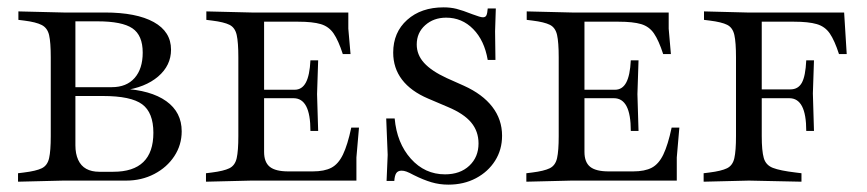

<svg xmlns="http://www.w3.org/2000/svg" viewBox="-20 -491 2356 522"><path d="M29 3V-20L45 -22Q78 -26 93.5 -33.5Q109 -41 113.5 -61Q118 -81 118 -121V-335Q118 -376 113.5 -395.5Q109 -415 93.5 -423Q78 -431 46 -435L30 -437V-460L153 -457H265Q351 -457 398 -431Q445 -405 445 -356Q445 -313 410 -283Q375 -253 315 -245L312 -250Q390 -246 432 -216Q474 -186 474 -134Q474 -97 454 -66.5Q434 -36 399.5 -18Q365 0 323 0H152ZM250 -24H288Q397 -24 397 -130Q397 -185 366.5 -207.5Q336 -230 260 -230H179V-254H284Q324 -254 346 -279Q368 -304 368 -348Q368 -395 340 -414Q312 -433 245 -433H185V-96Q185 -73 192.5 -56.5Q200 -40 214.5 -32Q229 -24 250 -24Z M540 3V-20L556 -22Q588 -26 603.5 -33.5Q619 -41 623.5 -61Q628 -81 628 -121V-335Q628 -376 623.5 -396Q619 -416 604 -423.5Q589 -431 557 -435L541 -437V-460L664 -457H927V-413L933 -344H912Q900 -381 887 -400Q874 -419 852 -425.5Q830 -432 791 -432H698V-78Q698 -50 713.5 -37.5Q729 -25 764 -25H830Q862 -25 881 -35Q900 -45 912.5 -71Q925 -97 935 -144H956L949 -63V0H663ZM824 -135Q824 -180 812.5 -202Q801 -224 778 -224H688V-247H781Q801 -247 811.5 -266.5Q822 -286 824 -327H845L842 -235L845 -135Z M1199 11Q1175 11 1153 4.5Q1131 -2 1105 -15Q1092 -22 1085 -24.5Q1078 -27 1072 -27Q1062 -27 1057.5 -20.5Q1053 -14 1052 1H1031L1034 -70L1030 -169H1053Q1059 -102 1097 -59.5Q1135 -17 1190 -17Q1231 -17 1256 -40.5Q1281 -64 1281 -101Q1281 -134 1261 -158Q1241 -182 1198 -200L1144 -223Q1097 -243 1073 -274.5Q1049 -306 1049 -348Q1049 -403 1087 -437Q1125 -471 1186 -471Q1205 -471 1221 -467Q1237 -463 1265 -452Q1276 -448 1282.5 -446Q1289 -444 1293 -444Q1300 -444 1302.5 -449.5Q1305 -455 1306 -468H1328L1326 -406L1327 -328H1306Q1297 -381 1266.5 -412Q1236 -443 1193 -443Q1159 -443 1136 -422.5Q1113 -402 1113 -370Q1113 -342 1133 -320Q1153 -298 1194 -279L1241 -258Q1292 -235 1318.5 -200.5Q1345 -166 1345 -122Q1345 -84 1326 -54Q1307 -24 1274 -6.5Q1241 11 1199 11Z M1411 3V-20L1427 -22Q1459 -26 1474.5 -33.5Q1490 -41 1494.5 -61Q1499 -81 1499 -121V-335Q1499 -376 1494.5 -396Q1490 -416 1475 -423.5Q1460 -431 1428 -435L1412 -437V-460L1535 -457H1798V-413L1804 -344H1783Q1771 -381 1758 -400Q1745 -419 1723 -425.5Q1701 -432 1662 -432H1569V-78Q1569 -50 1584.5 -37.5Q1600 -25 1635 -25H1701Q1733 -25 1752 -35Q1771 -45 1783.5 -71Q1796 -97 1806 -144H1827L1820 -63V0H1534ZM1695 -135Q1695 -180 1683.5 -202Q1672 -224 1649 -224H1559V-247H1652Q1672 -247 1682.5 -266.5Q1693 -286 1695 -327H1716L1713 -235L1716 -135Z M1893 3V-20L1909 -22Q1941 -26 1956.5 -33.5Q1972 -41 1976.5 -61Q1981 -81 1981 -121V-335Q1981 -376 1976.5 -396Q1972 -416 1957 -423.5Q1942 -431 1910 -435L1894 -437V-460L2011 -457H2275L2282 -344H2261Q2249 -381 2236 -400Q2223 -419 2200.5 -425.5Q2178 -432 2139 -432H2051V-248H2129Q2150 -248 2160 -266Q2170 -284 2172 -327H2193L2190 -237L2193 -135H2172Q2172 -180 2160.5 -202Q2149 -224 2126 -224H2051V-121Q2051 -81 2056.5 -61.5Q2062 -42 2081.5 -34.5Q2101 -27 2143 -22L2159 -20V3L2016 0Z"/></svg>

Font: Baskervville SC
Style: Regular
Weight: 400
Designer: Alexis Faudot, Rémi Forte, Morgane Pierson, Rafael Ribas, Tanguy Vanlaeys, Rosalie Wagner, Thomas Huot-Marchand
Foundry: ANRT
Version: Version 1.100